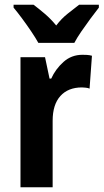

<svg xmlns="http://www.w3.org/2000/svg" viewBox="-20 -786 435 806"><path d="M326 -556Q334 -556 344.5 -555.5Q355 -555 366 -552L356 -414Q350 -417 339 -418Q328 -419 324 -419Q266 -419 233.5 -383Q201 -347 201 -279V0H66V-546H169L188 -456H195Q213 -496 246.5 -526Q280 -556 326 -556ZM141 -606Q130 -626 111.5 -653.5Q93 -681 73 -708Q53 -735 37 -754V-766H121Q141 -751 167 -729Q193 -707 216 -679Q238 -708 264 -728.5Q290 -749 312 -766H395V-754Q380 -735 360 -708Q340 -681 321.5 -654Q303 -627 292 -606Z"/></svg>

Font: Noto Sans Gujarati Condensed
Style: Bold
Weight: 700
Width: 3
Designer: Jelle Bosma - Monotype Design Team, Universal Thirst
Foundry: Monotype Imaging Inc.
Version: Version 2.106; ttfautohint (v1.8.4.7-5d5b)